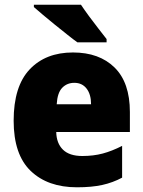

<svg xmlns="http://www.w3.org/2000/svg" viewBox="-20 -786 608 816"><path d="M290 -563Q402 -563 467 -499Q532 -435 532 -310V-225H219Q220 -177 247.5 -150Q275 -123 330 -123Q377 -123 416.5 -133.5Q456 -144 499 -166V-31Q460 -10 415 0Q370 10 307 10Q183 10 110.5 -59.5Q38 -129 38 -273Q38 -419 106 -491Q174 -563 290 -563ZM296 -434Q265 -434 244.5 -413Q224 -392 221 -343H367Q367 -385 348 -409.5Q329 -434 296 -434ZM324 -766Q338 -745 358.5 -717Q379 -689 399.5 -663Q420 -637 433 -620V-606H309Q292 -618 267 -638Q242 -658 214.5 -680Q187 -702 163 -722.5Q139 -743 124 -756V-766Z"/></svg>

Font: Noto Sans Malayalam SemiCondensed Black
Style: Regular
Weight: 900
Width: 4
Designer: Jelle Bosma - Monotype Design Team
Foundry: Monotype Imaging Inc.
Version: Version 2.104; ttfautohint (v1.8.4.7-5d5b)